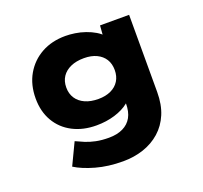

<svg xmlns="http://www.w3.org/2000/svg" viewBox="-131 -697 1143 1080"><g transform="rotate(-20 440.0 -157.0)"><path d="M430 230Q341 230 268 209.5Q195 189 149 160L211 30Q234 41 261.5 52.5Q289 64 323 71Q357 78 400 78Q449 78 484 61Q519 44 537 11.5Q555 -21 555 -71V-133L594 -128Q586 -96 552.5 -69Q519 -42 468 -26.5Q417 -11 358 -11Q278 -11 216.5 -43Q155 -75 121 -133.5Q87 -192 87 -270Q87 -352 122.5 -413.5Q158 -475 220 -509.5Q282 -544 364 -544Q390 -544 420.5 -539.5Q451 -535 481.5 -524.5Q512 -514 537 -499Q562 -484 578.5 -465Q595 -446 597 -423L559 -414L568 -533H742V-71Q742 4 718.5 60Q695 116 652 154Q609 192 552 211Q495 230 430 230ZM419 -147Q462 -147 494 -162Q526 -177 543 -204.5Q560 -232 560 -269Q560 -307 543 -334Q526 -361 494.5 -376Q463 -391 419 -391Q373 -391 339.5 -376Q306 -361 288 -334Q270 -307 270 -269Q270 -232 288 -204.5Q306 -177 339.5 -162Q373 -147 419 -147Z"/></g></svg>

Font: Lexend Giga ExtraBold
Style: Regular
Weight: 800
Designer: Bonnie Shaver-Troup, Thomas Jockin
Foundry: Lexend
Version: Version 1.007